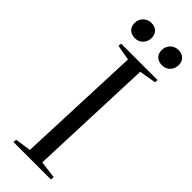

<svg xmlns="http://www.w3.org/2000/svg" viewBox="-296 -936 962 962"><g transform="rotate(45 184.5 -455.5)"><path d="M169 -698 87 -713 89 -730H347L345 -713L256 -698L230 -30L323 -18L321 0H55L58 -18L142 -30ZM63 -851Q63 -876 80 -893.5Q97 -911 124 -911Q147 -911 162 -897Q177 -883 177 -858Q177 -833 160.5 -815.5Q144 -798 118 -798Q93 -798 78 -812Q63 -826 63 -851ZM255 -851Q255 -876 272 -893.5Q289 -911 316 -911Q339 -911 354 -897Q369 -883 369 -858Q369 -833 352.5 -815.5Q336 -798 310 -798Q285 -798 270 -812Q255 -826 255 -851Z"/></g></svg>

Font: Literata 72pt
Style: Italic
Weight: 400
Italic angle: -2°
Designer: Latin by Veronika Burian and Jose Scaglione. Greek by Irene Vlachou. Cyrillic by Vera Evstafieva
Foundry: TypeTogether
Version: Version 3.002